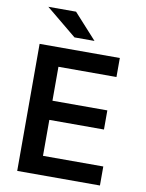

<svg xmlns="http://www.w3.org/2000/svg" viewBox="-98 -989 807 1058"><g transform="rotate(10 305.0 -460.0)"><path d="M256.3 -779.3 85 -920.4H240.2L368.2 -779.3ZM73.2 0V-710.9H522V-604.5H197.3V-414.6H504.4V-307.6H198.7V-106.4H536.1V0Z"/></g></svg>

Font: Ride
Style: Bold
Weight: 700
Version: Version 3.000